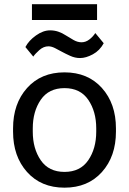

<svg xmlns="http://www.w3.org/2000/svg" viewBox="-20 -869 607 904"><path d="M41.5 -249V-264.6Q41.5 -380.9 107.4 -454.6Q173.3 -528.3 283.7 -528.3Q394 -528.3 460 -454.6Q525.9 -380.9 525.9 -264.6V-249Q525.9 -132.8 460 -59.1Q394 14.6 283.7 14.6Q173.3 14.6 107.4 -59.1Q41.5 -132.8 41.5 -249ZM134.3 -264.6V-249Q134.3 -169.4 171.9 -114.5Q209.5 -59.6 283.7 -59.6Q357.9 -59.6 395.5 -114.5Q433.1 -169.4 433.1 -249V-264.6Q433.1 -344.2 395.5 -399.2Q357.9 -454.1 283.7 -454.1Q209.5 -454.1 171.9 -399.2Q134.3 -344.2 134.3 -264.6ZM99.6 -647.5Q115.7 -678.2 149.4 -702.1Q183.1 -726.1 215.8 -726.1Q235.8 -726.1 254.2 -720Q272.5 -713.9 290.5 -702.1Q307.1 -691.4 326.2 -680.7Q345.2 -669.9 363.8 -669.9Q383.3 -669.9 400.4 -682.9Q417.5 -695.8 428.7 -713.4L468.3 -665.5Q449.7 -630.9 417.2 -613.3Q384.8 -595.7 356.9 -595.7Q333 -595.7 310.1 -606.2Q287.1 -616.7 272 -625Q255.4 -634.3 238.8 -642.6Q222.2 -650.9 208 -650.9Q185.1 -650.9 165.3 -633.3Q145.5 -615.7 136.7 -602.5ZM437 -849.1V-774.9H130.4V-849.1Z"/></svg>

Font: RobotoFlex
Style: Regular
Weight: 400
Designer: Berlow after Robertson
Foundry: Google
Version: Version 2.136